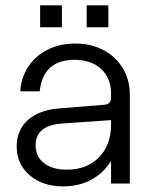

<svg xmlns="http://www.w3.org/2000/svg" viewBox="-20 -670 548 701"><path d="M296.5 -650.5H375.5V-570.5H296.5ZM126.5 -650.5H206V-570.5H126.5ZM454 -324V0H385.5V-82.5Q358.5 -38.5 313.5 -14Q268.5 10.5 210.5 10.5Q135.5 10.5 88.2 -30.2Q41 -71 41 -135.5Q41 -195 81.5 -231.5Q122 -268 194 -274L360.5 -287.5Q385.5 -289.5 385.5 -313V-328Q385.5 -384.5 349.5 -418Q313.5 -451.5 252 -451.5Q137 -451.5 125 -336.5H54Q57.5 -388.5 84 -427.8Q110.5 -467 154.5 -489Q198.5 -511 254.5 -511Q313 -511 358 -487Q403 -463 428.5 -420.8Q454 -378.5 454 -324ZM110 -139.5Q110 -98.5 140.5 -74.5Q171 -50.5 224 -50.5Q297 -50.5 341.2 -95.5Q385.5 -140.5 385.5 -215V-231.5L206.5 -219Q110 -212 110 -139.5Z"/></svg>

Font: Overused Grotesk Book
Style: Regular
Weight: 375
Version: Version 0.004